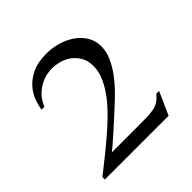

<svg xmlns="http://www.w3.org/2000/svg" viewBox="-119 -896 598 598"><g transform="rotate(-45 180.0 -597.0)"><path d="M296.4 -393.6H15.6V-404.3Q77.1 -452.1 121.1 -490.2Q165 -528.3 190.9 -559.1Q215.3 -588.9 228 -616Q240.7 -643.1 240.7 -668Q240.7 -693.4 230.2 -710.2Q219.7 -727.1 204.8 -737.1Q189.9 -747.1 173.6 -751Q157.2 -754.9 146 -754.9Q121.1 -754.9 103.3 -747.3Q85.4 -739.7 73 -729.2Q60.5 -718.8 53.2 -707Q45.9 -695.3 42.5 -687H29.8Q31.7 -700.7 38.3 -720Q44.9 -739.3 59.8 -757.1Q74.7 -774.9 99.9 -787.4Q125 -799.8 164.6 -799.8Q189.9 -799.8 214.6 -792.5Q239.3 -785.2 258.5 -771.7Q277.8 -758.3 289.6 -738.8Q301.3 -719.2 301.3 -694.8Q301.3 -671.4 290.8 -648.2Q280.3 -625 264.9 -604.2Q249.5 -583.5 231.7 -565.4Q213.9 -547.4 199.2 -534.2Q155.8 -494.1 128.7 -470.2Q101.6 -446.3 90.8 -438H215.8Q242.7 -438 258.8 -439.2Q274.9 -440.4 285.2 -444.1Q295.4 -447.8 302.5 -453.6Q309.6 -459.5 317.9 -469.2H330.1Z"/></g></svg>

Font: Doulos SIL
Style: Regular
Weight: 400
Designer: Walt Agee, Victor Gaultney, Peter Martin, Debbi Hosken
Foundry: SIL International
Version: Version 4.110; 2011; Maintenance release